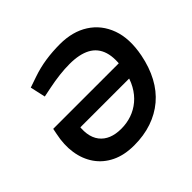

<svg xmlns="http://www.w3.org/2000/svg" viewBox="-169 -906 1113 1113"><g transform="rotate(-45 387.0 -350.0)"><path d="M342 10Q261 10 202.5 -18.5Q144 -47 109 -97.5Q74 -148 64 -214Q54 -280 70 -355L77 -390H646L625 -285H156L200 -326Q180 -221 222.5 -166Q265 -111 357 -111Q402 -111 442.5 -125Q483 -139 516.5 -167Q550 -195 573.5 -237Q597 -279 607 -335Q624 -424 606.5 -480Q589 -536 539.5 -562.5Q490 -589 410 -589Q370 -589 326.5 -584Q283 -579 234 -569L175 -557L154 -651L221 -674Q276 -693 333 -701.5Q390 -710 451 -710Q555 -710 627.5 -663.5Q700 -617 731 -532Q762 -447 739 -329Q723 -248 689 -184.5Q655 -121 604 -78Q553 -35 487 -12.5Q421 10 342 10Z"/></g></svg>

Font: REM Medium
Style: Italic
Weight: 500
Italic angle: -11°
Designer: Octavio Pardo
Foundry: Ashler Design
Version: Version 1.005;gftools[0.9.28]